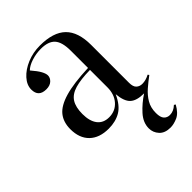

<svg xmlns="http://www.w3.org/2000/svg" viewBox="-218 -631 966 966"><g transform="rotate(-45 264.5 -148.5)"><path d="M418 230Q378 230 357.5 207.5Q337 185 337 155Q337 114 369.5 78Q402 42 445 14Q393 14 369.5 -7.5Q346 -29 341 -84Q316 -29 280 -7.5Q244 14 194 14Q128 14 91.5 -21.5Q55 -57 55 -121Q55 -171 81 -203.5Q107 -236 168.5 -254Q230 -272 336 -276V-398Q336 -460 312.5 -486Q289 -512 236 -512Q202 -512 169.5 -501.5Q137 -491 120 -474Q146 -444 156.5 -424.5Q167 -405 167 -392Q167 -375 152.5 -361.5Q138 -348 112 -348Q57 -348 57 -401Q57 -433 83 -462Q109 -491 152 -509Q195 -527 244 -527Q339 -527 384 -483Q429 -439 429 -347V-77Q429 -49 441.5 -37.5Q454 -26 473 -26Q498 -26 524 -40L529 -33Q502 -13 476 9.5Q450 32 433.5 60Q417 88 417 126Q417 157 429 170Q441 183 460 183Q487 183 510 161L518 166Q496 206 468.5 218Q441 230 418 230ZM236 -25Q280 -25 308 -56.5Q336 -88 336 -138V-262Q269 -261 228.5 -249Q188 -237 170 -209Q152 -181 152 -132Q152 -81 173.5 -53Q195 -25 236 -25Z"/></g></svg>

Font: Literata 72pt
Style: Regular
Weight: 400
Designer: Latin by Veronika Burian and Jose Scaglione. Greek by Irene Vlachou. Cyrillic by Vera Evstafieva.
Foundry: TypeTogether
Version: Version 3.002